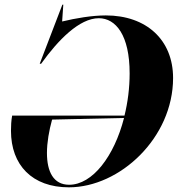

<svg xmlns="http://www.w3.org/2000/svg" viewBox="-20 -790 761 822"><path d="M32 -295C28 -273 27 -251 27 -230C27 -83 118 12 275 12C493 12 721 -200 721 -456C721 -620 606 -724 433 -724C374 -724 304 -712 246 -698L251 -770H247L150 -517H156C229 -619 320 -712 403 -712C476 -712 535 -639 535 -476C535 -413 527 -352 513 -295ZM181 -135C181 -180 190 -231 203 -278L511 -285C469 -121 376 1 276 1C209 1 181 -55 181 -135Z"/></svg>

Font: Nyght Serif Bold Italic
Style: Regular
Weight: 700
Italic angle: -16°
Designer: Maksym Kobuzan
Version: Version 0.410;Glyphs 3.1.2 (3151)